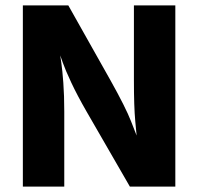

<svg xmlns="http://www.w3.org/2000/svg" viewBox="-20 -694 737 714"><path d="M65 0V-674H234L391 -395Q447 -295 467.5 -242.5Q488 -190 488 -190Q488 -190 483 -243.5Q478 -297 478 -395V-674H632V0H463L302 -279Q267 -340 245 -387Q223 -434 213.5 -461Q204 -488 204 -488Q204 -488 208 -460.5Q212 -433 215.5 -386Q219 -339 219 -279V0Z"/></svg>

Font: Hind Variable Light
Style: Regular
Weight: 300
Designer: Manushi Parikh, Satya Rajpurohit
Foundry: Indian Type Foundry
Version: Version 3.000